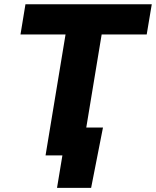

<svg xmlns="http://www.w3.org/2000/svg" viewBox="-20 -748 750 924"><path d="M78.6 -582 102.5 -727.5H710.4L686 -582H469.2L373 0H199.2L295.4 -582ZM254.4 156.2 280.3 0H236.3L258.3 -134.3H475.6L418.5 156.2Z"/></svg>

Font: Inter 24pt ExtraBold
Style: Italic
Weight: 800
Italic angle: -9.3988°
Designer: Rasmus Andersson
Foundry: rsms
Version: Version 4.001;git-66647c0bb